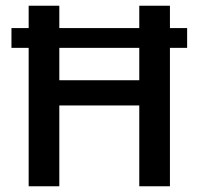

<svg xmlns="http://www.w3.org/2000/svg" viewBox="-20 -650 692 670"><path d="M80 0V-483H20V-552H80V-630H187V-552H466V-630H573V-552H633V-483H573V0H466V-282H187V0ZM466 -370V-483H187V-370Z"/></svg>

Font: Mukta Vaani Medium
Style: Regular
Weight: 500
Designer: Noopur Datye, Girish Dalvi, Yashodeep Gholap, Pallavi Karambelkar
Foundry: Ek Type
Version: Version 2.538;PS 1.000;hotconv 16.6.51;makeotf.lib2.5.65220;